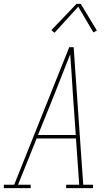

<svg xmlns="http://www.w3.org/2000/svg" viewBox="-57 -981 577 1001"><path d="M-37 0V-18H17L304 -735H327L361 -245L377 -18H428V0H288V-18H356L339 -259H134L37 -18H103V0ZM141 -277H338L323 -490Q320 -542 316.5 -594Q313 -646 309 -698Q289 -646 268 -594Q247 -542 227 -490ZM227 -810 211 -824 342 -961H364L448 -822L430 -812L351 -946Z"/></svg>

Font: Iosevka Slab Thin Oblique
Style: Regular
Weight: 100
Italic angle: -9°
Monospace: yes
Designer: Belleve Invis
Foundry: Belleve Invis
Version: Version 11.1.0; ttfautohint (v1.8.3)